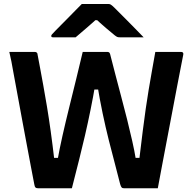

<svg xmlns="http://www.w3.org/2000/svg" viewBox="-20 -967 990 987"><path d="M27.9 -700Q47.9 -700 70.8 -700Q93.8 -700 117.1 -700Q140.4 -700 159.3 -700Q163.3 -700 166.2 -698.5Q169.2 -697 171.1 -694Q173 -691 173.2 -686.1Q178.8 -656.7 186.1 -617.5Q193.4 -578.4 202.4 -528.9Q211.4 -479.4 221.3 -420Q231.2 -360.6 240.7 -292Q250.2 -223.3 259.3 -145.2L232.4 -155.3H297.5L276.1 -145.5Q285.9 -201.3 301.6 -270.9Q317.3 -340.6 335.9 -415.6Q354.5 -490.6 372.5 -564Q390.4 -637.4 405.2 -700H534Q537 -700 539.4 -698.6Q541.9 -697.1 543.4 -695.1Q545 -693.1 546 -689.1Q558.6 -639.7 573.2 -583.6Q587.8 -527.4 603.4 -469Q619.1 -410.6 633.4 -353.2Q647.7 -295.8 659.6 -243Q671.6 -190.1 678.8 -145.2L655.8 -155.3H720L695.9 -146.5Q705.6 -229.8 713.8 -293.3Q721.9 -356.9 729.2 -408.2Q736.4 -459.5 744.2 -505.1Q752.1 -550.8 760.2 -597.8Q768.4 -644.8 778.4 -700Q798.4 -700 821.6 -700Q844.8 -700 868.5 -700Q892.1 -700 911.1 -700Q915.2 -700 918.1 -698.4Q921.1 -696.9 922 -693.4Q922.9 -689.9 921.9 -684.9Q918.3 -665.4 909.9 -623.4Q901.6 -581.3 890.6 -523.8Q879.5 -466.3 866.9 -399Q854.3 -331.7 840.7 -261.3Q827.1 -190.9 814.5 -123.6Q801.8 -56.3 791.2 0.9Q773.8 0.9 750 0.9Q726.2 0.9 701.5 0.9Q676.8 0.9 654.7 0.9Q632.6 0.9 618.6 0.9Q609.5 0.9 605.5 -3.3Q601.5 -7.5 597.7 -20.4Q585.3 -70.7 570.1 -127.5Q554.8 -184.4 538.8 -248.3Q522.8 -312.3 507.7 -384Q492.6 -455.8 479.5 -536L509.6 -506.6H441.6L470.2 -535.9Q459.6 -472.1 445.6 -403.4Q431.7 -334.7 416.6 -269.4Q401.5 -204.2 387.4 -148.6Q373.3 -93 363.3 -53.6Q353.3 -14.3 349.5 0.9Q324.9 0.9 291.9 0.9Q258.9 0.9 227.6 0.9Q196.3 0.9 176.7 0.9Q166.8 0.9 162.4 -3.3Q158.1 -7.5 156.1 -20.4Q148.7 -59 139.2 -108.8Q129.7 -158.6 119 -216.1Q108.4 -273.6 96.5 -336.6Q84.7 -399.6 72.5 -466.6Q60.4 -533.5 47.7 -601Q43.8 -625.7 38.5 -651.5Q33.2 -677.4 27.9 -700ZM400.6 -946.6Q415.2 -946.6 442.1 -946.6Q469 -946.6 495.9 -946.6Q522.8 -946.6 536.5 -946.6Q543.7 -946.6 549.2 -943.5Q554.8 -940.4 568.3 -927.3Q576.3 -919.4 592.8 -902.8Q609.3 -886.1 630.9 -864.6Q652.4 -843.1 675 -819.8Q697.5 -796.6 718.5 -775.1Q692.8 -775.3 658.4 -775.2Q624 -775.1 598.3 -775.1Q587.3 -775.1 582.8 -777.1Q578.2 -779 570.2 -785.1Q554.9 -797.4 526.8 -821.3Q498.6 -845.1 457.3 -883.7L509.6 -863Q493.6 -863 477.1 -863Q460.7 -863 443.9 -863L494.4 -885.4Q455.6 -849.4 424.3 -822.7Q393 -796 368.7 -775.1H254.5Q250.4 -775.1 247.9 -775.7Q245.4 -776.3 244.4 -778.2Q243.4 -780.1 243.4 -782.1Q243.4 -786.1 247 -790.2Q250.7 -794.3 264.1 -808.3Q277.1 -821.9 294.8 -839.4Q312.4 -857 331.7 -876.6Q351 -896.3 369 -914.7Q386.9 -933.1 400.6 -946.6Z"/></svg>

Font: Recursive Sans Linear Light
Style: Regular
Weight: 300
Version: Version 1.085